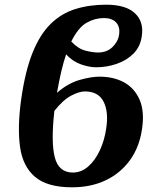

<svg xmlns="http://www.w3.org/2000/svg" viewBox="-20 -789 681 819"><path d="M287 10Q182 10 129.5 -34.5Q77 -79 65.5 -162.5Q54 -246 70 -363Q87 -484 118.5 -563Q150 -642 196 -687Q242 -732 301.5 -750.5Q361 -769 433 -769Q516 -769 555 -733Q594 -697 585 -636Q579 -590 549.5 -560.5Q520 -531 477.5 -516.5Q435 -502 390 -502Q362 -502 326.5 -514Q291 -526 262 -557Q251 -525 241.5 -484.5Q232 -444 223 -393Q270 -434 319.5 -448Q369 -462 404 -462Q465 -462 509.5 -437.5Q554 -413 575.5 -363.5Q597 -314 586 -240Q575 -162 534.5 -106Q494 -50 431 -20Q368 10 287 10ZM423 -712Q385 -712 349.5 -692Q314 -672 284 -612Q313 -581 344.5 -573Q376 -565 398 -565Q436 -565 460 -588.5Q484 -612 488 -641Q493 -674 475.5 -693Q458 -712 423 -712ZM342 -399Q318 -399 283.5 -381Q249 -363 212 -316Q197 -184 213.5 -118.5Q230 -53 291 -53Q327 -53 356.5 -79Q386 -105 406 -148Q426 -191 433 -241Q444 -311 422 -355Q400 -399 342 -399Z"/></svg>

Font: Noto Serif
Style: Bold Italic
Weight: 700
Italic angle: -12°
Designer: Monotype Design Team
Foundry: Monotype Imaging Inc.
Version: Version 2.013